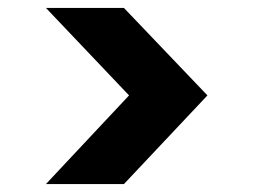

<svg xmlns="http://www.w3.org/2000/svg" viewBox="-20 -595 640 485"><path d="M96 -130 306 -354 96 -575H293L504 -354L293 -130Z"/></svg>

Font: Rethink Sans ExtraBold
Style: Regular
Weight: 800
Designer: The Rethink Sans project authors (Hans Thiessen). DM Sans designed by Colophon Foundry.
Foundry: Rethink Communications LLC
Version: Version 1.001